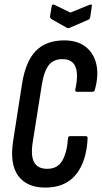

<svg xmlns="http://www.w3.org/2000/svg" viewBox="-20 -844 461 870"><path d="M185 6Q101 6 62 -48Q23 -102 40 -208L80 -465Q96 -566 142.5 -613.5Q189 -661 271 -661Q331 -661 368 -632Q405 -603 416.5 -553Q428 -503 410 -438Q408 -428 399 -428H330Q319 -428 321 -438Q336 -504 322.5 -540Q309 -576 263 -576Q223 -576 201.5 -549.5Q180 -523 170 -463L129 -204Q118 -139 134.5 -109Q151 -79 194 -79Q241 -79 262.5 -116.5Q284 -154 288 -217Q288 -227 298 -227H368Q372 -227 374.5 -225.5Q377 -224 377 -217Q372 -112 324 -53Q276 6 185 6ZM385 -822Q399 -827 396 -816L389 -767Q388 -762 386.5 -759.5Q385 -757 381 -755L296 -718Q289 -715 283 -718L214 -757Q205 -763 207 -772L214 -815Q216 -827 227 -822L299 -787Z"/></svg>

Font: Sofia Sans Extra Condensed SemiBold
Style: Italic
Weight: 600
Italic angle: -9°
Designer: Botio Nikoltchev, Ani Petrova
Foundry: lettersoup
Version: Version 4.101